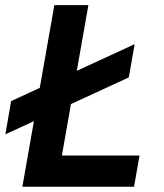

<svg xmlns="http://www.w3.org/2000/svg" viewBox="-20 -713 626 733"><path d="M0.5 -200.2 22.5 -327.1 494.1 -544.4 471.7 -417.5ZM65.4 0 187.5 -693.4H317.4L195.3 0ZM65.4 0 86.4 -119.1H512.7L491.7 0Z"/></svg>

Font: Cascadia Code PL
Style: Italic
Weight: 400
Italic angle: -10°
Monospace: yes
Designer: Aaron Bell
Foundry: Saja Typeworks
Version: Version 2404.023